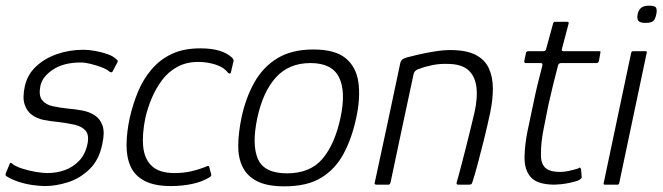

<svg xmlns="http://www.w3.org/2000/svg" viewBox="-27 -653 2343 679"><path d="M7 -73Q8 -77 11 -77Q14 -77 16 -74Q29 -64 52.5 -56.5Q76 -49 100 -45Q124 -41 141 -41Q172 -41 201 -51Q230 -61 252 -83.5Q274 -106 282 -142Q289 -175 276 -190.5Q263 -206 236.5 -212Q210 -218 176 -222Q151 -224 127 -229Q103 -234 85.5 -247Q68 -260 60 -284Q52 -308 61 -349Q70 -389 100 -417.5Q130 -446 174 -461.5Q218 -477 269 -477Q286 -477 309 -473Q332 -469 353.5 -461.5Q375 -454 387 -441Q390 -439 389.5 -437.5Q389 -436 388 -432L371 -400Q369 -395 361 -399Q351 -408 332.5 -415Q314 -422 294 -427Q274 -432 259 -432Q198 -432 160.5 -407Q123 -382 116 -350Q109 -316 121.5 -299.5Q134 -283 159 -277.5Q184 -272 213 -269Q237 -267 262.5 -262.5Q288 -258 307.5 -245.5Q327 -233 335.5 -209Q344 -185 335 -145Q324 -88 290 -55Q256 -22 213.5 -8.5Q171 5 132 5Q115 5 89 1.5Q63 -2 37.5 -10.5Q12 -19 -6 -31Q-8 -35 -7 -39Z M578 5Q519 5 484 -13.5Q449 -32 434.5 -65Q420 -98 420.5 -142Q421 -186 432 -237Q443 -285 461 -328.5Q479 -372 508.5 -407Q538 -442 580 -462Q622 -482 681 -482Q722 -482 749.5 -473.5Q777 -465 795 -448Q798 -443 799 -441Q800 -439 798 -433L790 -399Q789 -393 785.5 -393Q782 -393 779 -396Q765 -415 735.5 -424.5Q706 -434 674 -434Q632 -434 600 -416.5Q568 -399 546 -369.5Q524 -340 509.5 -305.5Q495 -271 487 -236Q475 -177 479.5 -133.5Q484 -90 510.5 -65.5Q537 -41 590 -41Q623 -41 650.5 -47.5Q678 -54 702 -64Q712 -69 713 -62L720 -36Q721 -32 719 -30Q717 -28 714 -26Q688 -10 652.5 -2.5Q617 5 578 5Z M979 6Q918 6 882.5 -12Q847 -30 831 -62.5Q815 -95 815.5 -139Q816 -183 827 -237Q842 -307 872.5 -361.5Q903 -416 954 -447Q1005 -478 1081 -478Q1158 -478 1195.5 -447Q1233 -416 1240.5 -361.5Q1248 -307 1233 -237Q1218 -166 1189 -111Q1160 -56 1110 -25Q1060 6 979 6ZM988 -40Q1070 -40 1113.5 -91.5Q1157 -143 1177 -236Q1197 -329 1172 -379.5Q1147 -430 1071 -430Q995 -430 949 -379.5Q903 -329 883 -236Q863 -142 885 -91Q907 -40 988 -40Z M1304 0Q1301 0 1299 -1.5Q1297 -3 1298 -6Q1321 -113 1344 -219.5Q1367 -326 1389 -432Q1391 -438 1395 -442Q1399 -446 1412 -450Q1426 -454 1452.5 -460Q1479 -466 1509.5 -471Q1540 -476 1565 -476Q1622 -476 1655 -459Q1688 -442 1702 -411Q1716 -380 1716 -339.5Q1716 -299 1706 -252Q1696 -205 1684 -157Q1672 -109 1661.5 -70Q1651 -31 1644 -10Q1642 -3 1639.5 -1.5Q1637 0 1630 0H1593Q1586 0 1588 -8Q1590 -14 1595 -32.5Q1600 -51 1607 -78Q1614 -105 1622 -136.5Q1630 -168 1637.5 -199Q1645 -230 1651 -255Q1663 -309 1657.5 -347.5Q1652 -386 1627.5 -406.5Q1603 -427 1555 -427Q1529 -428 1503.5 -423Q1478 -418 1457 -410Q1451 -409 1444 -404Q1437 -399 1435 -388Q1415 -294 1394.5 -198.5Q1374 -103 1354 -7Q1353 -4 1351.5 -2Q1350 0 1347 0Z M1935 0Q1874 0 1850.5 -26Q1827 -52 1828 -99Q1829 -142 1838.5 -189Q1848 -236 1859 -286Q1866 -321 1874 -354Q1882 -387 1891 -421Q1893 -430 1885 -430H1832Q1829 -430 1828 -432Q1827 -434 1827 -437L1833 -465Q1833 -468 1835.5 -470Q1838 -472 1841 -472H1894Q1899 -472 1901.5 -474Q1904 -476 1905 -482L1929 -570Q1931 -576 1935 -576H1978Q1981 -576 1983 -574.5Q1985 -573 1984 -570L1961 -483Q1959 -477 1960 -474.5Q1961 -472 1966 -472H2092Q2096 -472 2096.5 -470.5Q2097 -469 2096 -465L2091 -437Q2091 -435 2088.5 -432.5Q2086 -430 2083 -430H1957Q1954 -430 1950.5 -428Q1947 -426 1946 -420Q1937 -386 1928.5 -351Q1920 -316 1912 -280Q1904 -239 1895 -194.5Q1886 -150 1886 -108Q1885 -77 1900 -61Q1915 -45 1954 -45Q1969 -45 1984.5 -48.5Q2000 -52 2017 -57Q2023 -61 2024.5 -60Q2026 -59 2028 -54L2030 -28Q2032 -21 2016 -14Q2004 -10 1988 -6.5Q1972 -3 1957 -1.5Q1942 0 1935 0Z M2294 -603Q2291 -587 2284 -579.5Q2277 -572 2256 -572Q2236 -572 2230.5 -579.5Q2225 -587 2228 -603Q2231 -617 2240 -625Q2249 -633 2269 -633Q2290 -633 2293.5 -625Q2297 -617 2294 -603ZM2163 -6Q2162 0 2157 0H2112Q2106 0 2108 -6L2205 -466Q2207 -472 2212 -472H2257Q2258 -472 2260 -470.5Q2262 -469 2260 -466Z"/></svg>

Font: Glory Thin Light
Style: Italic
Weight: 300
Italic angle: -12°
Version: Version 1.011